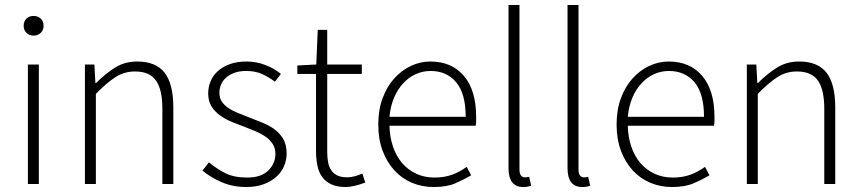

<svg xmlns="http://www.w3.org/2000/svg" viewBox="-20 -739 3459 771"><path d="M92 0V-480H136V0ZM115 -596Q98 -596 86.5 -607Q75 -618 75 -635Q75 -654 86.5 -664.5Q98 -675 115 -675Q132 -675 143.5 -664.5Q155 -654 155 -635Q155 -618 143.5 -607Q132 -596 115 -596Z M321 0V-480H359L363 -406H366Q403 -443 442 -467.5Q481 -492 531 -492Q606 -492 641 -447Q676 -402 676 -308V0H632V-302Q632 -379 606.5 -415.5Q581 -452 522 -452Q479 -452 444 -429.5Q409 -407 365 -362V0Z M969 12Q915 12 870 -7.5Q825 -27 793 -54L819 -87Q850 -61 885 -43.5Q920 -26 972 -26Q1029 -26 1057.5 -54.5Q1086 -83 1086 -121Q1086 -143 1075.5 -160Q1065 -177 1048 -189Q1031 -201 1010.5 -210Q990 -219 969 -227Q942 -237 914.5 -248Q887 -259 865 -274.5Q843 -290 829.5 -311.5Q816 -333 816 -364Q816 -390 826 -413.5Q836 -437 856 -454.5Q876 -472 904.5 -482Q933 -492 971 -492Q1009 -492 1045.5 -478Q1082 -464 1108 -442L1084 -411Q1060 -429 1033 -441.5Q1006 -454 969 -454Q941 -454 921 -446.5Q901 -439 887.5 -427Q874 -415 867.5 -399Q861 -383 861 -367Q861 -346 870.5 -331.5Q880 -317 896 -306Q912 -295 932.5 -286.5Q953 -278 974 -270Q1002 -259 1030 -248Q1058 -237 1080.5 -221Q1103 -205 1117 -181.5Q1131 -158 1131 -123Q1131 -96 1120.5 -71.5Q1110 -47 1089 -28.5Q1068 -10 1038 1Q1008 12 969 12Z M1369 12Q1334 12 1311 1.5Q1288 -9 1274 -28Q1260 -47 1254.5 -74Q1249 -101 1249 -133V-442H1174V-476L1250 -480L1256 -619H1294V-480H1433V-442H1294V-129Q1294 -106 1297.5 -87.5Q1301 -69 1310 -55.5Q1319 -42 1334.5 -34.5Q1350 -27 1375 -27Q1389 -27 1405.5 -31.5Q1422 -36 1435 -42L1447 -6Q1426 2 1405 7Q1384 12 1369 12Z M1721 12Q1675 12 1634.5 -5Q1594 -22 1564 -54.5Q1534 -87 1516.5 -133.5Q1499 -180 1499 -239Q1499 -298 1516.5 -345Q1534 -392 1563.5 -424.5Q1593 -457 1630.5 -474.5Q1668 -492 1708 -492Q1794 -492 1843 -434Q1892 -376 1892 -270Q1892 -261 1892 -252Q1892 -243 1890 -234H1544Q1545 -189 1558 -150.5Q1571 -112 1594.5 -84.5Q1618 -57 1651 -41.5Q1684 -26 1725 -26Q1764 -26 1795.5 -37.5Q1827 -49 1854 -69L1872 -35Q1843 -18 1808.5 -3Q1774 12 1721 12ZM1544 -270H1850Q1850 -363 1812 -408.5Q1774 -454 1709 -454Q1678 -454 1650 -441.5Q1622 -429 1599.5 -405Q1577 -381 1562.5 -347Q1548 -313 1544 -270Z M2081 12Q2022 12 2022 -64V-719H2066V-58Q2066 -42 2072 -34.5Q2078 -27 2087 -27Q2090 -27 2093.5 -27Q2097 -27 2105 -29L2113 7Q2106 9 2099 10.5Q2092 12 2081 12Z M2318 12Q2259 12 2259 -64V-719H2303V-58Q2303 -42 2309 -34.5Q2315 -27 2324 -27Q2327 -27 2330.5 -27Q2334 -27 2342 -29L2350 7Q2343 9 2336 10.5Q2329 12 2318 12Z M2678 12Q2632 12 2591.5 -5Q2551 -22 2521 -54.5Q2491 -87 2473.5 -133.5Q2456 -180 2456 -239Q2456 -298 2473.5 -345Q2491 -392 2520.5 -424.5Q2550 -457 2587.5 -474.5Q2625 -492 2665 -492Q2751 -492 2800 -434Q2849 -376 2849 -270Q2849 -261 2849 -252Q2849 -243 2847 -234H2501Q2502 -189 2515 -150.5Q2528 -112 2551.5 -84.5Q2575 -57 2608 -41.5Q2641 -26 2682 -26Q2721 -26 2752.5 -37.5Q2784 -49 2811 -69L2829 -35Q2800 -18 2765.5 -3Q2731 12 2678 12ZM2501 -270H2807Q2807 -363 2769 -408.5Q2731 -454 2666 -454Q2635 -454 2607 -441.5Q2579 -429 2556.5 -405Q2534 -381 2519.5 -347Q2505 -313 2501 -270Z M2979 0V-480H3017L3021 -406H3024Q3061 -443 3100 -467.5Q3139 -492 3189 -492Q3264 -492 3299 -447Q3334 -402 3334 -308V0H3290V-302Q3290 -379 3264.5 -415.5Q3239 -452 3180 -452Q3137 -452 3102 -429.5Q3067 -407 3023 -362V0Z"/></svg>

Font: CV Source Sans Light
Style: Regular
Weight: 300
Designer: Paul D. Hunt
Foundry: Adobe Systems Incorporated
Version: Version 3.001